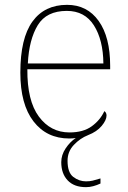

<svg xmlns="http://www.w3.org/2000/svg" viewBox="-20 -562 529 793"><path d="M335 211Q286 211 259.5 183Q233 155 233 108Q233 78 251 51Q269 24 293 8Q287 9 280 9.5Q273 10 266 10Q173 10 118.5 -60.5Q64 -131 64 -262Q64 -404 114 -473Q164 -542 257 -542Q340 -542 387.5 -475.5Q435 -409 435 -290V-276H93Q92 -146 140.5 -80.5Q189 -15 267 -15Q324 -15 359 -40.5Q394 -66 411 -103Q420 -97 420 -85Q420 -66 400 -42Q380 -18 344 -4Q311 9 285 36.5Q259 64 259 102Q259 151 283 169Q307 187 335 187Q351 187 363 184Q375 181 395 175V196Q380 203 365 207Q350 211 335 211ZM407 -300Q406 -397 368 -457Q330 -517 256 -517Q172 -517 136 -458Q100 -399 95 -300Z"/></svg>

Font: Noto Serif Tamil Thin
Style: Italic
Weight: 100
Italic angle: -12°
Designer: Indian Type Foundry, Tom Grace, and the Monotype Design Team
Foundry: Monotype Imaging Inc.
Version: Version 2.003; ttfautohint (v1.8.4.7-5d5b)